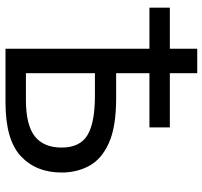

<svg xmlns="http://www.w3.org/2000/svg" viewBox="-40 -714 754 715"><g transform="rotate(90 337.5 -357.0)"><path d="M162 0V-536H9V-612H162V-714H253V-612H455V-536H253V-412H347Q453 -412 513 -385Q573 -358 598 -312Q623 -266 623 -209Q623 -114 562 -57Q501 0 362 0ZM352 -76Q446 -76 488 -109Q530 -142 530 -209Q530 -277 484 -305Q438 -333 337 -333H253V-76Z"/></g></svg>

Font: Go Noto Kurrent-Regular
Style: Regular
Weight: 400
Designer: Monotype Design Team
Foundry: Monotype Imaging Inc.
Version: Version 2.012; ttfautohint (v1.8.4.7-5d5b)